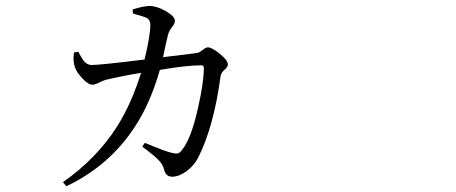

<svg xmlns="http://www.w3.org/2000/svg" viewBox="-20 -570 1540 648"><path d="M204.1 58.6 192.4 44.9Q307.6 -36.1 376 -144.5Q423.8 -220.7 456.1 -324.2Q396.5 -314.5 337.9 -300.8Q327.1 -297.9 314 -291Q300.8 -284.2 292 -284.2Q277.3 -284.2 257.8 -305.7Q239.3 -325.2 233.4 -341.8Q225.6 -361.3 229.5 -392.6L244.1 -395.5Q255.9 -373 262.7 -364.3Q274.4 -350.6 289.1 -350.6Q317.4 -350.6 467.8 -369.1Q487.3 -449.2 487.3 -485.4Q487.3 -504.9 472.7 -510.7Q463.9 -514.6 441.4 -520.5Q432.6 -523.4 428.7 -524.4L427.7 -538.1Q464.8 -549.8 484.4 -549.8Q509.8 -549.8 540 -532.2Q570.3 -514.6 570.3 -500Q570.3 -490.2 561.5 -479.5Q550.8 -466.8 546.9 -452.1Q544.9 -443.4 539.1 -418.9Q533.2 -390.6 530.3 -377Q585 -383.8 641.6 -390.6Q652.3 -391.6 665 -402.3Q674.8 -410.2 681.6 -410.2Q695.3 -410.2 722.2 -388.2Q749 -366.2 749 -352.5Q749 -343.8 738.3 -335Q726.6 -325.2 724.6 -313.5Q701.2 -140.6 648.4 -37.1Q633.8 -9.8 608.9 8.3Q584 26.4 560.5 26.4Q539.1 26.4 533.2 0Q529.3 -15.6 514.6 -30.3Q505.9 -40 475.6 -63.5Q465.8 -71.3 460 -75.2L468.8 -87.9Q536.1 -59.6 557.6 -54.7Q572.3 -50.8 579.6 -52.2Q586.9 -53.7 593.8 -63.5Q625 -100.6 648.4 -206.1Q668 -293 668 -340.8Q668 -349.6 659.2 -349.6Q609.4 -349.6 519.5 -334Q487.3 -221.7 435.5 -142.6Q349.6 -10.7 204.1 58.6Z"/></svg>

Font: Bpmf Zihi Box R
Style: R
Weight: 400
Foundry: But Ko
Version: Version 1.320